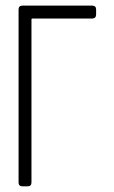

<svg xmlns="http://www.w3.org/2000/svg" viewBox="-20 -656 403 676"><path d="M45.4 -13.7V-622.6Q45.4 -636.2 59.1 -636.2H304.2Q318.4 -636.2 318.4 -622.6V-605.5Q318.4 -590.8 304.2 -590.8H95.2Q90.8 -590.8 90.8 -586.9V-13.7Q90.8 0 77.1 0H59.1Q45.4 0 45.4 -13.7Z"/></svg>

Font: GOSTRUS
Style: type A
Weight: 200
Designer: Юрий и Татьяна Кривогуз
Version: Version 01.0